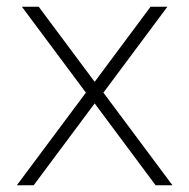

<svg xmlns="http://www.w3.org/2000/svg" viewBox="-20 -550 562 570"><path d="M442 0 261 -243 80 0H30L235 -275L45 -530H95L261 -307L427 -530H477L287 -275L492 0Z"/></svg>

Font: Morrison Thin
Style: Regular
Weight: 100
Designer: Pablo Impallari, Rodrigo Fuenzalida (Modified by Dan O. Williams)
Version: Version 0.03;June 6, 2019;FontCreator 11.5.0.2425 64-bit; tt